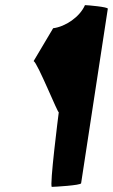

<svg xmlns="http://www.w3.org/2000/svg" viewBox="-20 -728 440 748"><path d="M111 -490C126 -484 207 -282 209 -291C208 -284 172 0 182 0C192 0 295 -6 296 -14L400 -694C401 -701 321 -708 311 -708C291 -662 235 -624 187 -618Z"/></svg>

Font: Ampere
Style: ExtIta
Weight: 400
Version: Version 1